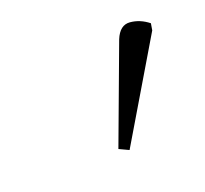

<svg xmlns="http://www.w3.org/2000/svg" viewBox="-53 -866 342 321"><g transform="rotate(-20 118.0 -705.5)"><path d="M130 -605 113 -613 177 -785Q186 -807 203.5 -805.5Q221 -804 236 -792L234 -780Z"/></g></svg>

Font: Noto Serif ExtraLight
Style: Italic
Weight: 200
Italic angle: -12°
Designer: Monotype Design Team
Foundry: Monotype Imaging Inc.
Version: Version 2.014; ttfautohint (v1.8.4.7-5d5b)